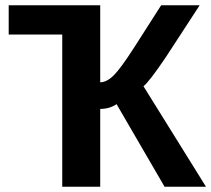

<svg xmlns="http://www.w3.org/2000/svg" viewBox="-20 -708 801 728"><path d="M13 -577V-688H360V-396Q385 -396 412 -423Q438 -449 490 -530L591 -688H737L608 -490Q545 -397 524 -381L761 0H604L422 -313Q395 -295 360 -295V0H216V-577Z"/></svg>

Font: Libra Sans
Style: Bold
Weight: 700
Foundry: Context Ltd
Version: Version 1.000